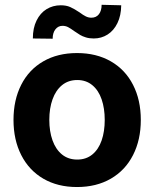

<svg xmlns="http://www.w3.org/2000/svg" viewBox="-20 -754 630 785"><path d="M35.2 -263.7Q35.2 -345.2 66.7 -407.2Q98.1 -469.2 157 -503.2Q215.8 -537.1 294.9 -537.1Q374 -537.1 433.1 -503.2Q492.2 -469.2 523.9 -407.2Q555.7 -345.2 555.7 -263.7Q555.7 -182.1 523.9 -119.9Q492.2 -57.6 433.1 -23.4Q374 10.7 294.9 10.7Q215.8 10.7 157.2 -23.4Q98.6 -57.6 66.9 -119.9Q35.2 -182.1 35.2 -263.7ZM408.2 -263.7Q408.2 -311 395.5 -347.9Q382.8 -384.8 357.4 -405.8Q332 -426.8 295.9 -426.8Q259.3 -426.8 233.6 -405.8Q208 -384.8 194.8 -347.9Q181.6 -311 181.6 -263.7Q181.6 -216.8 194.8 -179.9Q208 -143.1 233.6 -122.3Q259.3 -101.6 295.9 -101.6Q332 -101.6 357.4 -122.3Q382.8 -143.1 395.5 -179.7Q408.2 -216.3 408.2 -263.7ZM228.5 -732.4Q251 -732.4 267.3 -725.1Q283.7 -717.8 305.7 -703.1Q319.8 -692.4 330.8 -687Q341.8 -681.6 353.5 -681.6Q373.5 -681.6 384.5 -696Q395.5 -710.4 395.5 -734.4L475.6 -732.4Q475.1 -690.4 460.2 -659.7Q445.3 -628.9 419.9 -612.8Q394.5 -596.7 363.3 -596.7Q345.2 -596.7 331.1 -601.1Q316.9 -605.5 307.6 -611.1Q298.3 -616.7 283.2 -627Q268.6 -637.7 258.3 -643.1Q248 -648.4 235.4 -648.4Q217.8 -648.4 206.5 -634Q195.3 -619.6 195.3 -595.7L114.3 -596.7Q114.3 -639.2 129.4 -669.9Q144.5 -700.7 170.4 -716.6Q196.3 -732.4 228.5 -732.4Z"/></svg>

Font: Pretendard JP
Style: Bold
Weight: 700
Designer: Base glyphs from Inter by Rasmus Andersson; Hangeul glyphs from Noto Sans CJK(Source Han Sans) by Jang Soo-young and Kan
Foundry: Kil Hyung-jin
Version: Version 1.309